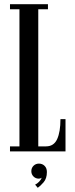

<svg xmlns="http://www.w3.org/2000/svg" viewBox="-20 -720 359 913"><path d="M27.5 0V-24H72.5V-676H27.5V-700H208V-676H162V-24H199Q236 -24 251.8 -58.5Q267.5 -93 267.5 -153.5H291.5V0ZM159.5 173 147 158Q156 154 165.8 144.2Q175.5 134.5 178 125Q173 129.5 164.5 129.5Q149.5 129.5 139.2 119.2Q129 109 129 94Q129 78.5 139.5 68.2Q150 58 165 58Q181.5 58 192.2 68.8Q203 79.5 203 98Q203 129 187 147.2Q171 165.5 159.5 173Z"/></svg>

Font: Imbue 50pt Medium
Style: Regular
Weight: 500
Designer: Tyler Finck
Foundry: Etcetera Type Company
Version: Version 1.102; ttfautohint (v1.8.3)